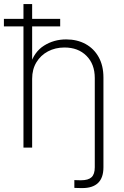

<svg xmlns="http://www.w3.org/2000/svg" viewBox="-33 -748 630 973"><path d="M384.3 205.1Q374.5 205.1 363.3 204.8Q352.1 204.6 343.8 204.1V164.6Q352.5 165 362.1 165.3Q371.6 165.5 377.9 165.5Q414.6 165.5 430.9 150.1Q447.3 134.8 447.3 99.6V0H491.2V99.6Q491.2 152.8 464.1 179Q437 205.1 384.3 205.1ZM129.9 -348.6V0H85.9V-727.5H129.9V-418.9H120.1Q140.1 -485.4 190.2 -516.8Q240.2 -548.3 302.2 -548.3Q357.9 -548.3 400.4 -525.1Q442.9 -502 467 -458.7Q491.2 -415.5 491.2 -355V0H447.3V-352.5Q447.3 -423.3 405 -465.3Q362.8 -507.3 293.9 -507.3Q247.1 -507.3 210 -487.5Q172.9 -467.8 151.4 -432.1Q129.9 -396.5 129.9 -348.6ZM-13.2 -614.3V-652.3H272V-614.3Z"/></svg>

Font: Inter 17pt ExtraLight
Style: Regular
Weight: 250
Version: Version 4.001;git-66647c0bb